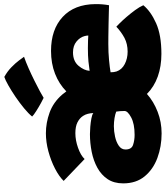

<svg xmlns="http://www.w3.org/2000/svg" viewBox="44 -844 806 935"><g transform="rotate(-90 447.5 -377.0)"><path d="M265 6.5Q201 6.5 145.5 -14Q90 -34.5 55.8 -76Q21.5 -117.5 21.5 -180.5Q21.5 -225.5 42.2 -256.5Q63 -287.5 97.8 -306.5Q132.5 -325.5 175.2 -334Q218 -342.5 261.5 -342.5Q276.5 -342.5 297.5 -340.8Q318.5 -339 337.5 -335.5Q356.5 -332 364 -326Q363.5 -340 360.2 -352.8Q357 -365.5 350 -376Q339 -393 318.8 -403.2Q298.5 -413.5 266 -413.5Q231.5 -413.5 194.8 -400.5Q158 -387.5 140 -368.5L33.5 -470.5Q55.5 -493 93.8 -512.8Q132 -532.5 177.2 -544.8Q222.5 -557 265.5 -557Q316.5 -557 366.2 -539Q416 -521 453.5 -478Q462 -468 469.5 -457.5Q505.5 -493 555.5 -512.5Q605.5 -532 666.5 -532Q771 -532 832.2 -475.2Q893.5 -418.5 894.5 -316.5Q895 -282 889 -249.5Q881 -250 855.2 -250.5Q829.5 -251 797.5 -251.8Q765.5 -252.5 738 -252.8Q710.5 -253 700 -253Q659 -253 622 -249.5Q585 -246 562.5 -242Q562.5 -225.5 566.5 -213Q575.5 -187 602.5 -173Q629.5 -159 663 -159Q700.5 -159 729.5 -174.2Q758.5 -189.5 784.5 -214Q787.5 -211.5 801 -198Q814.5 -184.5 831.8 -164.5Q849 -144.5 865 -122.8Q881 -101 889 -82.5Q859 -46 801.2 -20.2Q743.5 5.5 652 5.5Q591.5 5.5 541.8 -12.2Q492 -30 457 -65Q420 -32 370 -12.8Q320 6.5 265 6.5ZM569.5 -344Q587.5 -347 615.2 -349.8Q643 -352.5 680 -352.5Q700.5 -352.5 717.5 -351.8Q734.5 -351 741.5 -350.5Q741.5 -359 738.5 -369.5Q732.5 -391.5 712 -408.2Q691.5 -425 659.5 -425Q617 -425 594.2 -398.2Q571.5 -371.5 569.5 -344ZM257.5 -125Q311.5 -125 342.8 -141.8Q374 -158.5 374 -174Q374 -197 371 -214.5Q359 -219.5 339.2 -222.8Q319.5 -226 300 -226Q275.5 -226 249.2 -220.2Q223 -214.5 204.8 -202Q186.5 -189.5 186.5 -169.5Q186.5 -140 209 -132.5Q231.5 -125 257.5 -125ZM540 -759.5Q566.5 -745 587 -725Q607.5 -705 620.5 -687.5Q633.5 -670 638 -663.5Q612 -654.5 581.5 -641Q551 -627.5 522 -613Q493 -598.5 470.5 -586.5Q448 -574.5 438 -568Q432 -570.5 412.8 -581Q393.5 -591.5 373.8 -604Q354 -616.5 347 -624Q361 -641.5 387 -663Q413 -684.5 442.8 -704.8Q472.5 -725 499 -740Q525.5 -755 540 -759.5Z"/></g></svg>

Font: Grandstander ExtraBold
Style: Regular
Weight: 800
Designer: Tyler Finck
Foundry: Etcetera Type Co
Version: Version 1.200; ttfautohint (v1.8.3)